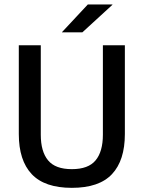

<svg xmlns="http://www.w3.org/2000/svg" viewBox="-20 -846 657 878"><path d="M308.5 13Q184 13 125 -49.8Q66 -112.5 66 -233V-639H166.5V-230Q166.5 -153 199.8 -112.8Q233 -72.5 308.5 -72.5Q384 -72.5 417.2 -112.8Q450.5 -153 450.5 -230V-639H551V-233Q551 -112.5 492.2 -49.8Q433.5 13 308.5 13ZM381.5 -825.5H494V-824L356.5 -698H263.5V-699Z"/></svg>

Font: Anek Tamil Medium
Style: Regular
Weight: 500
Designer: Aadarsh Rajan (Tamil), Yesha Goshar (Latin)
Foundry: Ek Type
Version: Version 1.003